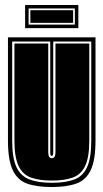

<svg xmlns="http://www.w3.org/2000/svg" viewBox="-20 -741 416 772"><path d="M188 11Q127 11 88.5 -3Q50 -17 31 -57.5Q12 -98 12 -176V-591H364V-176Q364 -98 345 -57.5Q326 -17 287 -3Q248 11 188 11ZM188 -6Q243 -6 278 -19Q313 -32 330 -68.5Q347 -105 347 -176V-574H194V-127Q194 -114 188 -114Q182 -114 182 -127V-574H29V-176Q29 -106 46 -69.5Q63 -33 98.5 -19.5Q134 -6 188 -6ZM188 -15Q138 -15 104.5 -27Q71 -39 54.5 -74Q38 -109 38 -176V-566H174V-129Q174 -105 188 -105Q203 -105 203 -129V-566H339V-176Q339 -109 322.5 -74Q306 -39 272.5 -27Q239 -15 188 -15ZM81 -628V-721H295V-628ZM95 -642H281V-707H95ZM102 -649V-700H274V-649Z"/></svg>

Font: Alumni Sans Collegiate One
Style: Regular
Weight: 400
Designer: Robert E. Leuschke
Foundry: Robert E. Leuschke
Version: Version 1.100